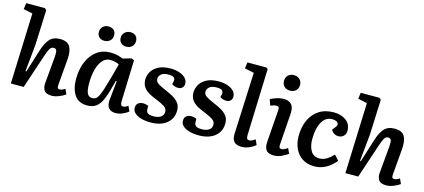

<svg xmlns="http://www.w3.org/2000/svg" viewBox="-60 -1279 3990 1805"><g transform="rotate(15 1935.5 -376.5)"><path d="M607 -36Q585 -19 546.5 -3.5Q508 12 476 12Q419 12 401 -17.5Q383 -47 387 -88L411 -355Q414 -397 406.5 -412.5Q399 -428 380 -428Q354 -428 340.5 -403Q327 -378 309 -324L201 0H76L101 -688L12 -707L20 -767H202L219 -752L205 -409L179 -148L187 -146L256 -366Q280 -445 315.5 -484.5Q351 -524 416 -524Q490 -524 514.5 -480Q539 -436 532 -355L511 -108Q509 -85 513 -75Q517 -65 534 -65Q556 -65 585 -85Z M1125 -107Q1125 -84 1130 -74Q1135 -64 1151 -64Q1172 -64 1198 -84L1221 -34Q1203 -18 1167.5 -2Q1132 14 1096 14Q1053 14 1030 -12.5Q1007 -39 1013 -94L1032 -278L1023 -279L1000 -192Q983 -129 962 -82.5Q941 -36 907.5 -11Q874 14 820 14Q737 14 697 -45.5Q657 -105 657 -198Q657 -294 688 -367.5Q719 -441 775 -482.5Q831 -524 906 -524Q946 -524 978.5 -515.5Q1011 -507 1029 -498L1112 -522L1138 -510ZM849 -65Q868 -65 882 -73.5Q896 -82 909 -106Q922 -130 937 -176.5Q952 -223 973 -298L1010 -436Q996 -444 971 -450Q946 -456 923 -456Q878 -456 847.5 -420.5Q817 -385 801.5 -325.5Q786 -266 786 -193Q786 -122 801.5 -93.5Q817 -65 849 -65ZM962 -683Q962 -715 984 -736Q1006 -757 1039 -757Q1072 -757 1091 -738.5Q1110 -720 1110 -688Q1110 -656 1088.5 -635.5Q1067 -615 1034 -615Q1001 -615 981.5 -633.5Q962 -652 962 -683ZM750 -683Q750 -715 771.5 -735.5Q793 -756 825 -756Q859 -756 878 -738Q897 -720 897 -688Q897 -656 875.5 -635.5Q854 -615 820 -615Q788 -615 769 -633.5Q750 -652 750 -683Z M1452 -49Q1493 -49 1520 -66.5Q1547 -84 1547 -117Q1547 -149 1519 -167.5Q1491 -186 1445 -205Q1406 -220 1369.5 -238.5Q1333 -257 1310 -287Q1287 -317 1287 -366Q1287 -401 1307 -438Q1327 -475 1372.5 -500Q1418 -525 1495 -525Q1539 -525 1576.5 -512.5Q1614 -500 1637 -477Q1660 -454 1660 -421Q1660 -396 1644.5 -381.5Q1629 -367 1605 -367Q1586 -367 1568.5 -373.5Q1551 -380 1543 -387L1549 -413Q1555 -437 1541.5 -451Q1528 -465 1489 -465Q1438 -465 1416 -445Q1394 -425 1394 -399Q1394 -372 1421.5 -354Q1449 -336 1493 -318Q1531 -302 1567.5 -282.5Q1604 -263 1628 -234Q1652 -205 1652 -158Q1652 -80 1594.5 -33Q1537 14 1438 14Q1388 14 1348 3Q1308 -8 1284 -29.5Q1260 -51 1260 -81Q1260 -113 1279.5 -127.5Q1299 -142 1325 -142Q1340 -142 1355 -138.5Q1370 -135 1378 -130V-102Q1378 -74 1393.5 -61.5Q1409 -49 1452 -49Z M1921 -49Q1962 -49 1989 -66.5Q2016 -84 2016 -117Q2016 -149 1988 -167.5Q1960 -186 1914 -205Q1875 -220 1838.5 -238.5Q1802 -257 1779 -287Q1756 -317 1756 -366Q1756 -401 1776 -438Q1796 -475 1841.5 -500Q1887 -525 1964 -525Q2008 -525 2045.5 -512.5Q2083 -500 2106 -477Q2129 -454 2129 -421Q2129 -396 2113.5 -381.5Q2098 -367 2074 -367Q2055 -367 2037.5 -373.5Q2020 -380 2012 -387L2018 -413Q2024 -437 2010.5 -451Q1997 -465 1958 -465Q1907 -465 1885 -445Q1863 -425 1863 -399Q1863 -372 1890.5 -354Q1918 -336 1962 -318Q2000 -302 2036.5 -282.5Q2073 -263 2097 -234Q2121 -205 2121 -158Q2121 -80 2063.5 -33Q2006 14 1907 14Q1857 14 1817 3Q1777 -8 1753 -29.5Q1729 -51 1729 -81Q1729 -113 1748.5 -127.5Q1768 -142 1794 -142Q1809 -142 1824 -138.5Q1839 -135 1847 -130V-102Q1847 -74 1862.5 -61.5Q1878 -49 1921 -49Z M2256 -688 2165 -707 2173 -767H2357L2373 -756L2351 -106Q2351 -85 2356 -74.5Q2361 -64 2380 -64Q2403 -64 2435 -89L2458 -39Q2448 -30 2428 -17.5Q2408 -5 2381.5 4.5Q2355 14 2325 14Q2272 14 2250 -12Q2228 -38 2230 -87Z M2550 -689Q2550 -722 2571 -743.5Q2592 -765 2628 -765Q2662 -765 2684 -744Q2706 -723 2706 -690Q2706 -657 2684.5 -635.5Q2663 -614 2628 -614Q2592 -614 2571 -635Q2550 -656 2550 -689ZM2569 -405Q2571 -427 2565.5 -436Q2560 -445 2545 -445Q2521 -445 2485 -430L2465 -488Q2485 -499 2520.5 -511.5Q2556 -524 2596 -524Q2644 -524 2669.5 -495.5Q2695 -467 2690 -403L2669 -106Q2667 -84 2671.5 -73.5Q2676 -63 2693 -63Q2716 -63 2751 -89L2774 -39Q2755 -24 2717 -5Q2679 14 2637 14Q2582 14 2562 -15Q2542 -44 2546 -93Z M3081 -524Q3152 -524 3200 -489Q3248 -454 3248 -390Q3248 -358 3228.5 -338Q3209 -318 3177 -318Q3155 -318 3134.5 -330.5Q3114 -343 3106 -364L3128 -391Q3146 -412 3142.5 -427Q3139 -442 3122.5 -450Q3106 -458 3083 -458Q3018 -458 2983 -395Q2948 -332 2948 -228Q2948 -161 2974.5 -115.5Q3001 -70 3060 -70Q3095 -70 3128.5 -90Q3162 -110 3193 -143L3237 -94Q3224 -78 3197 -52.5Q3170 -27 3128 -6.5Q3086 14 3030 14Q2965 14 2917 -16Q2869 -46 2843 -100Q2817 -154 2817 -225Q2817 -311 2847.5 -378.5Q2878 -446 2937 -485Q2996 -524 3081 -524Z M3863 -36Q3841 -19 3802.5 -3.5Q3764 12 3732 12Q3675 12 3657 -17.5Q3639 -47 3643 -88L3667 -355Q3670 -397 3662.5 -412.5Q3655 -428 3636 -428Q3610 -428 3596.5 -403Q3583 -378 3565 -324L3457 0H3332L3357 -688L3268 -707L3276 -767H3458L3475 -752L3461 -409L3435 -148L3443 -146L3512 -366Q3536 -445 3571.5 -484.5Q3607 -524 3672 -524Q3746 -524 3770.5 -480Q3795 -436 3788 -355L3767 -108Q3765 -85 3769 -75Q3773 -65 3790 -65Q3812 -65 3841 -85Z"/></g></svg>

Font: Literata 12pt SemiBold
Style: Italic
Weight: 600
Italic angle: -2°
Designer: Latin by Veronika Burian and Jose Scaglione. Greek by Irene Vlachou. Cyrillic by Vera Evstafieva
Foundry: TypeTogether
Version: Version 3.002